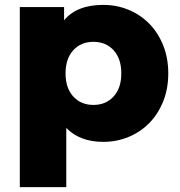

<svg xmlns="http://www.w3.org/2000/svg" viewBox="-20 -571 735 785"><path d="M668 -271Q668 -208 647 -156Q626 -104 590 -67.5Q554 -31 505.5 -11Q457 9 402 9Q306 9 251 -48V194H61V-542H242V-488Q294 -551 402 -551Q457 -551 505.5 -531Q554 -511 590 -474.5Q626 -438 647 -386Q668 -334 668 -271ZM476 -271Q476 -331 444.5 -365.5Q413 -400 362 -400Q311 -400 279.5 -365.5Q248 -331 248 -271Q248 -211 279.5 -176.5Q311 -142 362 -142Q413 -142 444.5 -176.5Q476 -211 476 -271Z"/></svg>

Font: CMG Sans ExtraBold
Style: Regular
Weight: 800
Designer: Julieta Ulanovsky
Foundry: Julieta Ulanovsky
Version: Version 7.200